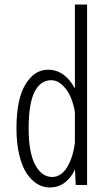

<svg xmlns="http://www.w3.org/2000/svg" viewBox="-20 -820 490 851"><path d="M366 0H315.5L312.5 -68.5Q273 11 200.5 11Q171 11 145 -4.8Q119 -20.5 98.2 -51.5Q77.5 -82.5 65.2 -134Q53 -185.5 53 -251Q53 -380 92.5 -445.5Q132 -511 193 -511Q231 -511 261.5 -488.8Q292 -466.5 312 -427.5V-800H366ZM107 -251Q107 -143.5 136 -89.5Q165 -35.5 211.5 -35.5Q232.5 -35.5 250.2 -48.5Q268 -61.5 280.2 -83.5Q292.5 -105.5 300.5 -131.5Q308.5 -157.5 312 -186.5V-322.5Q306.5 -358 293.2 -389.2Q280 -420.5 257 -442.5Q234 -464.5 206.5 -464.5Q159.5 -464.5 133.2 -412.8Q107 -361 107 -251Z"/></svg>

Font: League Mono Condensed UltraLight
Style: Regular
Weight: 200
Width: 1
Designer: Tyler Finck
Foundry: The League of Moveable Type / Tyler Finck
Version: Version 2.210